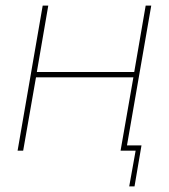

<svg xmlns="http://www.w3.org/2000/svg" viewBox="-20 -540 605 688"><path d="M502 -520 461 -282H112L153 -520H133L43 0H63L109 -263H458L412 0H466L443 128H462L487 -19H435L522 -520Z"/></svg>

Font: Fixel Text 20240404 Thin
Style: Italic
Weight: 100
Width: 4
Italic angle: -10°
Designer: AlfaBravo + MacPaw
Foundry: Kyrylo Tkachov, Marchela Mozhyna, Serhii Makarenko, Maria Weinstein, Zakhar Kryvoshyya
Version: Version 1.211;Glyphs 3.2 (3225)